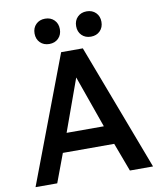

<svg xmlns="http://www.w3.org/2000/svg" viewBox="-96 -970 871 1046"><g transform="rotate(-10 340.0 -447.5)"><path d="M280 -700H400L665 0H537L478 -158H194L135 0H15ZM439 -262 337 -550 233 -262ZM155 -825Q155 -856 174.5 -875.5Q194 -895 225 -895Q256 -895 275.5 -875.5Q295 -856 295 -825Q295 -794 275.5 -774.5Q256 -755 225 -755Q194 -755 174.5 -774.5Q155 -794 155 -825ZM385 -825Q385 -856 404.5 -875.5Q424 -895 455 -895Q486 -895 505.5 -875.5Q525 -856 525 -825Q525 -794 505.5 -774.5Q486 -755 455 -755Q424 -755 404.5 -774.5Q385 -794 385 -825Z"/></g></svg>

Font: .
Style: 
Weight: 500
Designer: A.Korolkova, Vitaly Kuzmin
Foundry: ParaType Ltd
Version: Version 1.000; Glyphs 3.2, build 3192.0